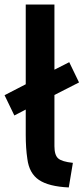

<svg xmlns="http://www.w3.org/2000/svg" viewBox="-33 -800 367 843"><path d="M206 -494 271 -527 314 -438 206 -383V-158Q206 -119 222.5 -104.5Q239 -90 287 -85L269 23Q181 19 138 -10Q95 -39 87 -103Q80 -149 80 -208V-319L30 -293L-13 -382L80 -430V-780H206Z"/></svg>

Font: Repo
Style: DemiBold
Weight: 600
Designer: Stefan Peev
Foundry: Context Ltd
Version: Version 001.000